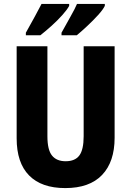

<svg xmlns="http://www.w3.org/2000/svg" viewBox="-20 -950 669 980"><path d="M565 -247Q565 -124 501 -57Q437 10 313 10Q192 10 128.5 -54.5Q65 -119 65 -244V-714H222V-254Q222 -185 245.5 -156Q269 -127 315 -127Q363 -127 385 -156.5Q407 -186 407 -255V-714H565ZM515 -920Q506 -901 480.5 -873Q455 -845 425 -817Q395 -789 372 -770H294V-783Q318 -827 340.5 -866.5Q363 -906 373 -930H515ZM333 -920Q323 -901 298.5 -873.5Q274 -846 243.5 -818.5Q213 -791 186 -770H112V-783Q137 -828 158.5 -867Q180 -906 192 -930H333Z"/></svg>

Font: Noto Sans Armenian Condensed ExtraBold
Style: Regular
Weight: 800
Width: 3
Designer: Monotype Design Team
Foundry: Monotype Imaging Inc.
Version: Version 2.008; ttfautohint (v1.8.4.7-5d5b)